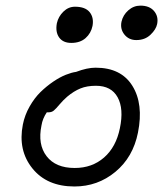

<svg xmlns="http://www.w3.org/2000/svg" viewBox="-20 -697 585 689"><path d="M469.2 -553.2Q442.4 -553.2 426.5 -573Q410.6 -592.8 416 -619.1Q421.4 -643.1 440.4 -659.9Q459.5 -676.8 483.9 -676.8Q516.6 -676.8 533 -657.2Q549.3 -637.7 543.9 -610.8Q540 -591.3 520 -572.3Q500 -553.2 469.2 -553.2ZM235.8 -543Q206.1 -543 192.1 -562.7Q178.2 -582.5 184.1 -613.8Q189.5 -637.7 207.5 -655.3Q225.6 -672.9 249 -672.9Q286.1 -672.9 301.8 -653.3Q317.4 -633.8 312 -604Q306.6 -577.6 287.1 -560.3Q267.6 -543 235.8 -543ZM247.1 -27.8Q148.4 -27.8 96.2 -92.8Q43.9 -157.7 62 -250Q68.8 -284.2 86.2 -314.7Q103.5 -345.2 125.2 -366.5Q147 -387.7 171.1 -404.1Q195.3 -420.4 216.3 -428.7Q237.3 -437 252.9 -439Q292.5 -454.1 323.2 -454.1Q414.6 -454.1 455.1 -388.9Q495.6 -323.7 475.1 -221.2Q457.5 -132.8 394 -80.3Q330.6 -27.8 247.1 -27.8ZM128.9 -247.1Q114.7 -178.7 147.2 -136.5Q179.7 -94.2 248 -94.2Q310.5 -94.2 353.5 -131.8Q396.5 -169.4 410.2 -236.8Q424.8 -306.6 402.1 -347.9Q379.4 -389.2 324.2 -389.2Q292 -389.2 268.6 -379.6Q245.1 -370.1 221.2 -350.1Q207 -337.9 193.8 -322.3Q180.7 -306.6 173.1 -300.3Q165.5 -293.9 153.8 -293.9H147.9Q132.8 -271.5 128.9 -247.1Z"/></svg>

Font: Shantell Sans Irregular
Style: Italic
Weight: 300
Italic angle: -11.31°
Designer: Stephen Nixon, Anya Danilova, Shantell Martin
Foundry: Arrow Type
Version: Version 1.006;[9816181b4]